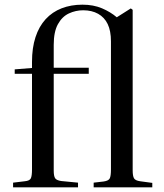

<svg xmlns="http://www.w3.org/2000/svg" viewBox="-20 -802 700 822"><path d="M36 0V-20L86 -26Q107 -28 112 -38.5Q117 -49 117 -77V-486H43V-505L117 -511V-537Q117 -597 132 -643Q147 -689 175.5 -720Q204 -751 244 -766.5Q284 -782 333 -782Q380 -782 416.5 -766.5Q453 -751 480 -728L540 -766L548 -760V-73Q548 -49 553.5 -39Q559 -29 580 -26L632 -19V0H381V-20L424 -25Q445 -28 450 -38.5Q455 -49 455 -77V-625Q455 -670 441 -699Q427 -728 400 -743Q373 -758 336 -758Q304 -758 275 -744.5Q246 -731 228 -698.5Q210 -666 210 -610V-512H360V-486H210V-72Q210 -48 216 -39Q222 -30 242 -27L314 -20V0Z"/></svg>

Font: Literata 60pt
Style: Regular
Weight: 400
Designer: Latin by Veronika Burian and Jose Scaglione. Greek by Irene Vlachou. Cyrillic by Vera Evstafieva.
Foundry: TypeTogether
Version: Version 3.002